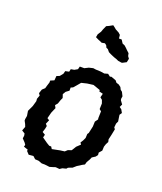

<svg xmlns="http://www.w3.org/2000/svg" viewBox="-139 -828 788 932"><g transform="rotate(20 255.0 -362.0)"><path d="M228 14 203 11H187L168 4L150 3L137 -9L113 -7L99 -22L101 -28L78 -36L81 -46L75 -55L59 -72L61 -86L59 -97L43 -107L51 -128L46 -141L38 -156V-164L41 -181L37 -206L51 -236L59 -264L58 -276L65 -295L58 -305L65 -326L78 -338L82 -352L88 -371V-381L107 -389L109 -412L124 -418L137 -434L141 -449L160 -453L163 -467L180 -470L196 -479L200 -494H223L243 -504L264 -509L278 -507L303 -506L323 -503L341 -508L354 -498L361 -500L386 -491L394 -481L407 -477L419 -468L425 -456L434 -449L444 -429L442 -416L443 -409L456 -391L449 -376L460 -368L469 -352L461 -340L463 -326L466 -307L460 -294L458 -274L464 -266L458 -236L452 -210L455 -197L448 -184L443 -169L442 -148L429 -133L430 -121L422 -110L405 -99L400 -87L390 -70L386 -56L373 -49L351 -35L335 -21L314 -13L308 -6L289 -1L277 7L257 5L245 9ZM209 -71 249 -79 272 -82 284 -93 302 -99 316 -122 335 -140 329 -149 338 -163 345 -178 346 -199 351 -206 359 -242 360 -268 371 -283 370 -290 371 -325 361 -333 362 -362 356 -379 345 -388 350 -408 330 -413V-420L293 -433L262 -429L233 -422L217 -403L204 -388L193 -383V-367L177 -355L168 -340L174 -322L168 -309L161 -289L151 -277L158 -264L146 -236L138 -205L149 -198L140 -177L148 -168L145 -153L139 -134L154 -125L150 -110L177 -91L192 -82H202ZM383 -581 365 -584 354 -589 342 -593 330 -598 321 -602 309 -608 299 -620 290 -624 285 -635 276 -642 260 -639 249 -644 239 -648 225 -655 228 -671 239 -688 244 -702 253 -722 266 -728 284 -738 292 -732 303 -723 320 -714 330 -705 332 -687H346L357 -670L369 -665L378 -657L388 -647L400 -636L403 -622L411 -611L407 -592L388 -582Z"/></g></svg>

Font: Winky Rough
Style: Italic
Weight: 400
Italic angle: -8.97852°
Designer: Simon Atzbach
Foundry: typofactur
Version: Version 1.206